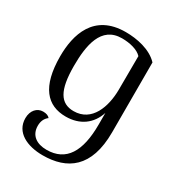

<svg xmlns="http://www.w3.org/2000/svg" viewBox="-180 -632 897 976"><g transform="rotate(30 268.5 -144.0)"><path d="M218 233C361 233 466 163 466 -45V-455C419 -505 338 -521 272 -521C85 -521 44 -374 44 -248C44 -69 112 4 221 4C304 4 363 -39 387 -113V-45C387 113 336 199 221 199C163 199 122 171 122 115C122 90 130 69 150 54C142 44 129 39 110 39C75 39 48 68 48 113C48 196 127 233 218 233ZM242 -40C165 -40 129 -97 129 -240C129 -360 149 -484 271 -484C319 -484 365 -472 388 -447L387 -248C386 -149 349 -40 242 -40Z"/></g></svg>

Font: Arima Koshi
Style: Regular
Weight: 400
Designer: Joana Correia and Natanael Gama
Foundry: NDISCOVER
Version: Version 1.019;PS 001.019;hotconv 1.0.88;makeotf.lib2.5.64775